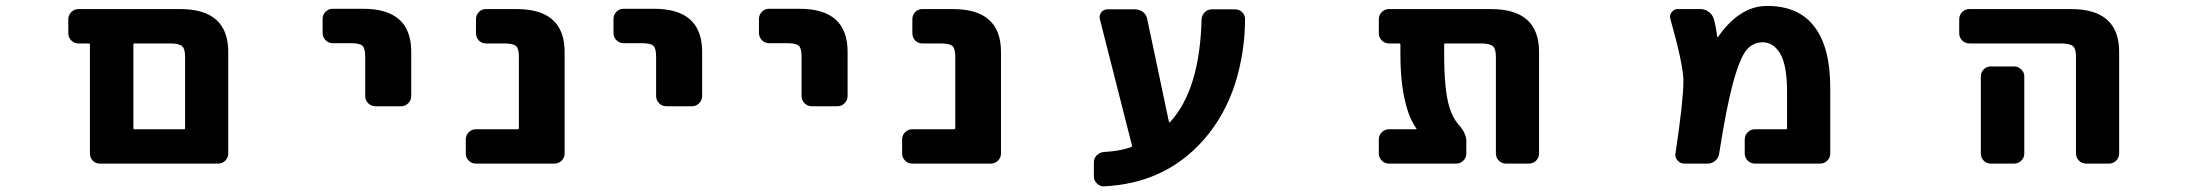

<svg xmlns="http://www.w3.org/2000/svg" viewBox="-20 -580 7540 660"><path d="M323.2 -17.6Q308.6 -17.6 298.8 -27.8Q289.1 -38.1 289.1 -52.7V-426.8Q289.1 -430.7 284.2 -430.7H250Q235.4 -430.7 225.1 -440.9Q214.8 -451.2 214.8 -465.8V-513.7Q214.8 -528.3 225.1 -538.6Q235.4 -548.8 250 -548.8H599.6Q764.6 -548.8 764.6 -401.4V-52.7Q764.6 -38.1 754.4 -27.8Q744.1 -17.6 729.5 -17.6ZM612.3 -135.7Q616.2 -135.7 616.2 -139.6V-384.8Q616.2 -412.1 606.4 -420.9Q594.7 -430.7 564.5 -430.7H442.4Q438.5 -430.7 438.5 -426.8V-139.6Q438.5 -135.7 442.4 -135.7Z M1270.5 -214.8Q1255.9 -214.8 1245.6 -225.1Q1235.4 -235.4 1235.4 -250V-385.7Q1235.4 -414.1 1225.6 -422.9Q1215.8 -431.6 1185.5 -431.6H1123Q1109.4 -431.6 1099.1 -441.9Q1088.9 -452.1 1088.9 -466.8V-514.6Q1088.9 -529.3 1099.1 -539.6Q1109.4 -549.8 1123 -549.8H1228.5Q1393.6 -549.8 1393.6 -402.3V-250Q1393.6 -235.4 1383.3 -225.1Q1373 -214.8 1359.4 -214.8Z M1616.2 -17.6Q1601.6 -17.6 1591.3 -27.8Q1581.1 -38.1 1581.1 -52.7V-100.6Q1581.1 -115.2 1591.3 -125.5Q1601.6 -135.7 1616.2 -135.7H1758.8Q1763.7 -135.7 1763.7 -139.6V-384.8Q1763.7 -413.1 1753.9 -421.9Q1743.2 -430.7 1712.9 -430.7H1650.4Q1635.7 -430.7 1626 -440.9Q1616.2 -451.2 1616.2 -465.8V-513.7Q1616.2 -528.3 1626 -538.6Q1635.7 -548.8 1650.4 -548.8H1755.9Q1920.9 -548.8 1920.9 -401.4V-52.7Q1920.9 -38.1 1910.6 -27.8Q1900.4 -17.6 1885.7 -17.6Z M2270.5 -214.8Q2255.9 -214.8 2245.6 -225.1Q2235.4 -235.4 2235.4 -250V-385.7Q2235.4 -414.1 2225.6 -422.9Q2215.8 -431.6 2185.5 -431.6H2123Q2109.4 -431.6 2099.1 -441.9Q2088.9 -452.1 2088.9 -466.8V-514.6Q2088.9 -529.3 2099.1 -539.6Q2109.4 -549.8 2123 -549.8H2228.5Q2393.6 -549.8 2393.6 -402.3V-250Q2393.6 -235.4 2383.3 -225.1Q2373 -214.8 2359.4 -214.8Z M2770.5 -214.8Q2755.9 -214.8 2745.6 -225.1Q2735.4 -235.4 2735.4 -250V-385.7Q2735.4 -414.1 2725.6 -422.9Q2715.8 -431.6 2685.5 -431.6H2623Q2609.4 -431.6 2599.1 -441.9Q2588.9 -452.1 2588.9 -466.8V-514.6Q2588.9 -529.3 2599.1 -539.6Q2609.4 -549.8 2623 -549.8H2728.5Q2893.6 -549.8 2893.6 -402.3V-250Q2893.6 -235.4 2883.3 -225.1Q2873 -214.8 2859.4 -214.8Z M3116.2 -17.6Q3101.6 -17.6 3091.3 -27.8Q3081.1 -38.1 3081.1 -52.7V-100.6Q3081.1 -115.2 3091.3 -125.5Q3101.6 -135.7 3116.2 -135.7H3258.8Q3263.7 -135.7 3263.7 -139.6V-384.8Q3263.7 -413.1 3253.9 -421.9Q3243.2 -430.7 3212.9 -430.7H3150.4Q3135.7 -430.7 3126 -440.9Q3116.2 -451.2 3116.2 -465.8V-513.7Q3116.2 -528.3 3126 -538.6Q3135.7 -548.8 3150.4 -548.8H3255.9Q3420.9 -548.8 3420.9 -401.4V-52.7Q3420.9 -38.1 3410.6 -27.8Q3400.4 -17.6 3385.7 -17.6Z M3775.4 60.5Q3774.4 60.5 3773.4 60.5Q3759.8 60.5 3751 50.8Q3740.2 41 3740.2 26.4V-22.5Q3740.2 -36.1 3750.5 -46.4Q3760.7 -56.6 3775.4 -57.6Q3829.1 -60.5 3868.2 -74.2Q3872.1 -76.2 3871.1 -80.1L3760.7 -514.6Q3757.8 -527.3 3765.6 -537.6Q3773.4 -547.9 3787.1 -547.9H3881.8Q3897.5 -547.9 3909.2 -538.6Q3920.9 -529.3 3923.8 -513.7L3998 -162.1Q3998 -160.2 3999.5 -159.7Q4001 -159.2 4002 -160.2Q4104.5 -271.5 4110.4 -513.7Q4111.3 -527.3 4121.1 -537.6Q4130.9 -547.9 4145.5 -547.9H4225.6Q4240.2 -547.9 4250 -538.1Q4259.8 -528.3 4259.8 -514.6Q4259.8 -401.4 4225.6 -292Q4189.5 -181.6 4119.1 -101.1Q4048.8 -20.5 3955.1 20.5Q3874 55.7 3775.4 60.5Z M5157.2 -17.6Q5142.6 -17.6 5132.3 -27.8Q5122.1 -38.1 5122.1 -52.7V-384.8Q5122.1 -412.1 5112.3 -420.9Q5100.6 -430.7 5071.3 -430.7H4948.2Q4944.3 -430.7 4944.3 -426.8V-393.6Q4944.3 -271.5 4961.9 -212.9Q4973.6 -174.8 4993.2 -152.3Q5020.5 -122.1 5020.5 -95.7V-52.7Q5020.5 -38.1 5010.3 -27.8Q5000 -17.6 4985.4 -17.6H4754.9Q4740.2 -17.6 4730 -27.8Q4719.7 -38.1 4719.7 -52.7V-100.6Q4719.7 -115.2 4730 -125.5Q4740.2 -135.7 4754.9 -135.7H4846.7Q4850.6 -135.7 4848.6 -138.7Q4823.2 -174.8 4810.5 -230.5Q4793.9 -296.9 4793.9 -393.6V-426.8Q4793.9 -430.7 4790 -430.7H4754.9Q4740.2 -430.7 4730 -440.9Q4719.7 -451.2 4719.7 -465.8V-513.7Q4719.7 -528.3 4730 -538.6Q4740.2 -548.8 4754.9 -548.8H5105.5Q5270.5 -548.8 5270.5 -401.4V-52.7Q5270.5 -38.1 5260.3 -27.8Q5250 -17.6 5235.4 -17.6Z M6012.7 -17.6Q5998 -17.6 5987.8 -27.8Q5977.5 -38.1 5977.5 -52.7V-100.6Q5977.5 -115.2 5987.8 -125.5Q5998 -135.7 6012.7 -135.7H6119.1Q6123 -135.7 6123 -139.6V-265.6Q6123 -354.5 6099.6 -395.5Q6076.2 -434.6 6039.1 -434.6Q6006.8 -434.6 5984.4 -409.2Q5960.9 -381.8 5936.5 -292Q5914.1 -209 5889.6 -51.8Q5887.7 -37.1 5876 -27.3Q5864.3 -17.6 5849.6 -17.6H5769.5Q5755.9 -17.6 5746.6 -28.3Q5737.3 -39.1 5739.3 -51.8Q5766.6 -233.4 5766.6 -297.9Q5766.6 -303.7 5766.6 -308.6Q5763.7 -367.2 5721.7 -515.6Q5720.7 -519.5 5720.7 -522.5Q5720.7 -531.2 5726.6 -538.1Q5734.4 -548.8 5747.1 -548.8H5824.2Q5840.8 -548.8 5853.5 -539.6Q5866.2 -530.3 5871.1 -515.6Q5878.9 -487.3 5882.8 -454.1Q5882.8 -453.1 5884.3 -452.6Q5885.7 -452.1 5885.7 -453.1Q5919.9 -502 5958 -528.3Q6002.9 -559.6 6054.7 -559.6Q6163.1 -559.6 6216.8 -488.3Q6271.5 -418 6271.5 -278.3V-52.7Q6271.5 -38.1 6261.2 -27.8Q6251 -17.6 6236.3 -17.6Z M7151.4 -17.6Q7136.7 -17.6 7126.5 -27.8Q7116.2 -38.1 7116.2 -52.7V-384.8Q7116.2 -412.1 7106.4 -420.9Q7094.7 -430.7 7064.5 -430.7H6750Q6735.4 -430.7 6725.1 -440.9Q6714.8 -451.2 6714.8 -465.8V-513.7Q6714.8 -528.3 6725.1 -538.6Q6735.4 -548.8 6750 -548.8H7099.6Q7264.6 -548.8 7264.6 -401.4V-52.7Q7264.6 -38.1 7254.4 -27.8Q7244.1 -17.6 7229.5 -17.6ZM6823.2 -17.6Q6808.6 -17.6 6798.8 -27.8Q6789.1 -38.1 6789.1 -52.7V-317.4Q6789.1 -331.1 6798.8 -341.3Q6808.6 -351.6 6823.2 -351.6H6903.3Q6918 -351.6 6928.2 -341.3Q6938.5 -331.1 6938.5 -317.4V-52.7Q6938.5 -38.1 6928.2 -27.8Q6918 -17.6 6903.3 -17.6Z"/></svg>

Font: Rounded-L Mgen+ 1m bold
Style: Bold
Weight: 700
Designer: [Source Han Sans]
Ryoko NISHIZUKA  (kana & ideographs); Paul D. Hunt (Latin, Greek & Cyrillic); Wenlong ZHANG  (bopomofo
Version: Version 1.059.20150602